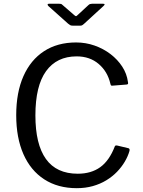

<svg xmlns="http://www.w3.org/2000/svg" viewBox="-20 -974 747 1004"><path d="M377.8 -752Q428.4 -752 474.7 -735.7Q520.9 -719.4 558.1 -691Q595.2 -662.5 619.2 -625.6Q643.2 -588.7 648.8 -546.6Q650.9 -538 649.2 -535.2Q647.5 -532.5 641.6 -531.9L567.4 -526Q562.2 -525.3 560.3 -528Q558.3 -530.7 557.1 -536.3Q542.5 -599.9 496.1 -639.5Q449.7 -679.2 380.9 -679.2Q277 -679.2 221 -602.1Q165.1 -525.1 165.1 -370.5Q165.1 -219.7 220.2 -142.6Q275.4 -65.6 386.4 -65.6Q456.7 -65.6 504.2 -99.8Q551.8 -134 580.7 -209.4Q583.5 -214.9 592.7 -213L651.8 -198.9Q654.6 -197.9 656.6 -195.2Q658.6 -192.4 657.1 -184.8Q649 -156.4 632.4 -128.4Q615.8 -100.4 591.8 -75.5Q567.8 -50.7 535.9 -31.2Q504.1 -11.8 465.4 -0.9Q426.6 10 381.6 10Q282.5 10 211.4 -36.2Q140.2 -82.3 102.5 -167.9Q64.8 -253.5 64.8 -371.6Q64.8 -490.4 102.5 -575.6Q140.2 -660.7 210.4 -706.4Q280.6 -752 377.8 -752ZM442.4 -947.4Q446.7 -951.6 451.1 -952.9Q455.4 -954.3 460.8 -954.3H519.4Q534 -954.3 520.6 -942.1L419.1 -849.1Q415.5 -846.3 411.3 -843Q407.1 -839.8 399.8 -839.8H360.6Q351.6 -839.8 346.5 -842.7Q341.4 -845.6 335.9 -850.4L233.3 -942.1Q228.5 -947.2 229 -950.7Q229.5 -954.3 235.6 -954.3H289.7Q296 -954.3 299.2 -953.4Q302.4 -952.6 307.7 -947.4L365.3 -897.5Q374.4 -889 377.5 -889.3Q380.6 -889.6 388.4 -897.5Z"/></svg>

Font: Libre Franklin Thin
Style: Regular
Weight: 100
Designer: Pablo Impallari, Rodrigo Fuenzalida, Nhung Nguyen
Foundry: Impallari Type
Version: Version 3.000